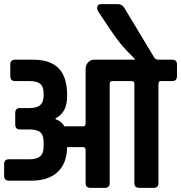

<svg xmlns="http://www.w3.org/2000/svg" viewBox="-140 -913 880 933"><path d="M631 -623H696Q720 -623 720 -600V-543Q720 -519 696 -519H642Q630 -519 630 -505V-23Q630 0 606 0H537Q513 0 513 -23V-505Q513 -519 501 -519H405Q393 -519 393 -505V-23Q393 0 369 0H300Q276 0 276 -23V-184Q276 -198 264 -198H186Q185 -119 140 -77Q95 -35 12 -35H-96Q-120 -35 -120 -59V-116Q-120 -139 -96 -139H3Q39 -139 55.5 -153.5Q72 -168 72 -201V-223Q72 -256 56 -270Q40 -284 3 -284H-42Q-66 -284 -66 -308V-363Q-66 -388 -43 -388H3Q39 -388 55.5 -402.5Q72 -417 72 -450V-458Q72 -491 56 -505Q40 -519 3 -519H-66Q-90 -519 -90 -543V-600Q-90 -623 -66 -623H19Q105 -623 145.5 -580.5Q186 -538 186 -453V-444Q186 -366 130 -338V-334Q159 -324 173 -299H264Q276 -299 276 -313V-577Q276 -597 288 -610Q300 -623 321 -623H515V-627Q481 -661 477 -665.5Q473 -670 459 -685.5Q445 -701 437 -712Q408 -749 338 -856Q332 -865 332 -874Q332 -893 351 -893H432Q453 -893 464 -875Q608 -635 611 -631Q618 -623 631 -623Z"/></svg>

Font: RajdhaniMono
Style: Bold
Weight: 700
Monospace: yes
Designer: Satya Rajpurohit, Jyotish Sonowal
Foundry: Indian Type Foundry
Version: Version 1.201;PS 1.0;hotconv 1.0.78;makeotf.lib2.5.61930; tt